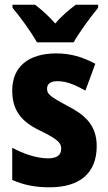

<svg xmlns="http://www.w3.org/2000/svg" viewBox="-20 -786 459 816"><path d="M137 -606H293C316 -648 366 -715 397 -753V-766H302C276 -746 244 -721 215 -686C185 -720 154 -747 129 -766H33V-753C64 -717 116 -645 137 -606ZM391 -165C391 -255 340 -298 267 -336C190 -377 180 -387 180 -409C180 -430 195 -441 224 -441C266 -441 303 -423 343 -401L385 -515C329 -545 278 -559 219 -559C102 -559 32 -503 32 -402C32 -318 69 -270 148 -232C233 -191 240 -176 240 -153C240 -127 222 -113 184 -113C135 -113 78 -133 32 -158V-21C83 1 131 10 191 10C319 10 391 -50 391 -165Z"/></svg>

Font: Noto Sans Gujarati Condensed ExtraBold
Style: Regular
Weight: 800
Width: 3
Designer: Jelle Bosma - Monotype Design Team, Universal Thirst
Foundry: Monotype Imaging Inc.
Version: Version 2.106